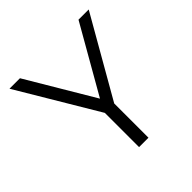

<svg xmlns="http://www.w3.org/2000/svg" viewBox="-181 -856 1011 1011"><g transform="rotate(-45 325.0 -350.0)"><path d="M295 -255 30 -700H108L330 -326L544 -700H620L365 -255V0H295Z"/></g></svg>

Font: Retni Sans
Style: Regular
Weight: 400
Designer: Vitaly Kuzmin
Foundry: ParaType Ltd.
Version: Version 1.00;March 2, 2019;FontCreator 11.5.0.2425 64-bit; t